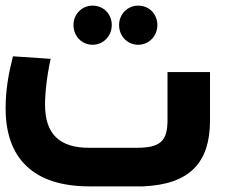

<svg xmlns="http://www.w3.org/2000/svg" viewBox="-20 -662 834 682"><path d="M309 -503C347 -503 377 -534 377 -573C377 -612 348 -642 309 -642C271 -642 241 -612 241 -573C241 -533 271 -503 309 -503ZM471 -503C509 -503 539 -534 539 -573C539 -612 510 -642 471 -642C433 -642 403 -612 403 -573C403 -533 433 -503 471 -503ZM575 -406V-235C575 -160 549 -137 464 -137H297C190 -137 140 -187 140 -290C140 -334 147 -395 160 -453L26 -462C10 -399 0 -342 0 -279C-1 -97 102 0 297 0H488C652 -7 726 -82 726 -235V-406Z"/></svg>

Font: Juman SemiBold
Style: Regular
Weight: 600
Designer: Bandar Raffah (Arabic) Julieta Ulanovsky (Latin)
Foundry: Caramella
Version: Version 5.022;PS 005.022;hotconv 1.0.88;makeotf.lib2.5.64775